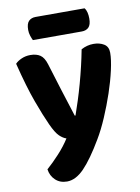

<svg xmlns="http://www.w3.org/2000/svg" viewBox="-95 -744 728 997"><g transform="rotate(-10 269.5 -246.0)"><path d="M136 -120Q113 -170 83.5 -250.5Q54 -331 22 -459Q34 -472 55.5 -481.5Q77 -491 102 -491Q134 -491 154 -477.5Q174 -464 185 -428Q207 -355 229.5 -284Q252 -213 275 -141H279Q291 -175 304 -215.5Q317 -256 329 -299.5Q341 -343 351.5 -387.5Q362 -432 370 -474Q401 -491 435 -491Q467 -491 490 -477Q513 -463 513 -431Q513 -395 500.5 -339.5Q488 -284 467.5 -223.5Q447 -163 421.5 -103.5Q396 -44 369 1Q313 96 268 142.5Q223 189 177 189Q140 189 116 166.5Q92 144 87 109Q119 81 153.5 43.5Q188 6 212 -32Q195 -37 176.5 -54.5Q158 -72 136 -120ZM129 -565Q124 -575 119 -590Q114 -605 114 -621Q114 -654 127.5 -667.5Q141 -681 164 -681H422Q430 -671 433.5 -656.5Q437 -642 437 -625Q437 -592 423.5 -578.5Q410 -565 387 -565Z"/></g></svg>

Font: Baloo Tammudu 2
Style: Bold
Weight: 700
Designer: Maithili Shingre, Omkar Shende and Ek Type
Foundry: Ek Type
Version: Version 1.640;hotconv 1.0.111;makeotfexe 2.5.65597; ttfautoh